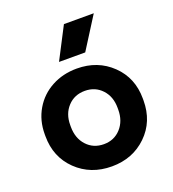

<svg xmlns="http://www.w3.org/2000/svg" viewBox="-134 -828 846 941"><g transform="rotate(-20 289.0 -358.0)"><path d="M220.2 -560.1 306.2 -726.1H461.9L356.9 -560.1ZM290 9.8Q179.7 9.8 106.4 -61Q33.2 -131.8 33.2 -241.2V-251Q33.2 -322.8 66.9 -379.9Q100.6 -437 159.2 -468.5Q217.8 -500 290 -500Q398.9 -500 471.9 -429.7Q544.9 -359.4 544.9 -251V-241.2Q544.9 -131.8 471.9 -61Q398.9 9.8 290 9.8ZM290 -106Q343.8 -106 378.4 -144Q413.1 -182.1 413.1 -241.2V-251Q413.1 -309.6 378.4 -346.7Q343.8 -383.8 290 -383.8Q235.4 -383.8 200.7 -346.4Q166 -309.1 166 -251V-241.2Q166 -181.6 200.7 -143.8Q235.4 -106 290 -106Z"/></g></svg>

Font: SUSE
Style: Bold
Weight: 700
Designer: Rene Bieder
Foundry: SUSE
Version: Version 1.000